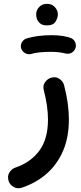

<svg xmlns="http://www.w3.org/2000/svg" viewBox="-20 -700 428 1014"><path d="M245.6 -288.1Q272.5 -297.9 293 -284.2Q313.5 -270.5 318.4 -250Q343.8 -153.8 343.8 -68.4Q343.8 26.4 312.5 98.1Q281.2 169.9 225.3 218.3Q169.4 266.6 96.2 291Q71.3 299.3 51.3 287.1Q31.2 274.9 25.4 255.4Q17.6 229.5 29.8 210.7Q42 191.9 60.1 185.5Q141.1 158.2 187.3 96.4Q233.4 34.7 233.4 -68.4Q233.4 -138.7 211.4 -222.7Q205.1 -247.1 217 -264.4Q229 -281.7 245.6 -288.1ZM170.9 -624.5Q170.9 -646 186.8 -662.8Q202.6 -679.7 227.5 -679.7Q245.1 -679.7 257.3 -672.4Q269.5 -665 276.4 -653.8Q285.6 -640.1 285.6 -624Q285.6 -606.4 273.7 -586.2Q261.7 -565.9 228 -565.9Q204.6 -565.9 192.6 -575.9Q180.7 -585.9 175.3 -599.1Q170.9 -611.8 170.9 -624.5ZM91.8 -444.3Q86.9 -460.9 95.5 -476.3Q104 -491.7 120.6 -497.1Q146.5 -505.4 181.6 -509.8Q216.8 -514.2 251 -514.2Q317.4 -514.2 357.4 -498Q374.5 -488.8 379.4 -470Q384.3 -451.2 373.5 -435.5Q355.5 -411.1 325.7 -417.5Q312 -421.4 291.5 -423.8Q271 -426.3 251 -426.3Q218.3 -426.3 190.4 -423.6Q162.6 -420.9 145 -415Q128.4 -410.6 112.8 -419.4Q97.2 -428.2 91.8 -444.3Z"/></svg>

Font: Mikhak SemiBold
Style: Regular
Weight: 600
Designer: Amin Abedi
Version: Version 3.3